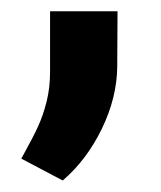

<svg xmlns="http://www.w3.org/2000/svg" viewBox="-20 -140 285 339"><path d="M187.5 -120.1 187 -22.5Q186.5 32.2 159.9 87.2Q133.3 142.1 90.8 178.7L17.6 140.1L23.4 129.4Q38.6 102.1 47.4 82.8Q56.2 63.5 62.3 39.3Q68.4 15.1 68.4 -13.7V-120.1Z"/></svg>

Font: Mardoto
Style: Bold
Weight: 700
Designer: Christian Robertson, Vahan Hovhannisyan
Foundry: Google
Version: Version 1.000